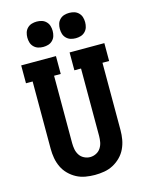

<svg xmlns="http://www.w3.org/2000/svg" viewBox="-140 -1049 880 1142"><g transform="rotate(-15 300.0 -477.5)"><path d="M300 8Q271 8 242 3Q213 -2 187.5 -15.5Q162 -29 141 -50Q120 -71 107.5 -97.5Q95 -124 90 -152.5Q85 -181 85 -210V-625H44V-735H258V-625H217V-210Q217 -191 220.5 -172Q224 -153 234.5 -136.5Q245 -120 263 -111Q281 -102 300 -102Q319 -102 337 -111Q355 -120 365.5 -136.5Q376 -153 379.5 -172Q383 -191 383 -210V-625H342V-735H556V-625H515V-210Q515 -181 510 -152.5Q505 -124 492.5 -97.5Q480 -71 459 -50Q438 -29 412.5 -15.5Q387 -2 358 3Q329 8 300 8ZM400 -807Q384 -807 369 -811.5Q354 -816 342.5 -827.5Q331 -839 326.5 -854Q322 -869 322 -885Q322 -901 326.5 -916Q331 -931 342.5 -942.5Q354 -954 369 -958.5Q384 -963 400 -963Q416 -963 431 -958.5Q446 -954 457.5 -942.5Q469 -931 473.5 -916Q478 -901 478 -885Q478 -869 473.5 -854Q469 -839 457.5 -827.5Q446 -816 431 -811.5Q416 -807 400 -807ZM200 -807Q184 -807 169 -811.5Q154 -816 142.5 -827.5Q131 -839 126.5 -854Q122 -869 122 -885Q122 -901 126.5 -916Q131 -931 142.5 -942.5Q154 -954 169 -958.5Q184 -963 200 -963Q216 -963 231 -958.5Q246 -954 257.5 -942.5Q269 -931 273.5 -916Q278 -901 278 -885Q278 -869 273.5 -854Q269 -839 257.5 -827.5Q246 -816 231 -811.5Q216 -807 200 -807Z"/></g></svg>

Font: Iosevka Curly Slab XBdEx
Style: Regular
Weight: 800
Width: 7
Monospace: yes
Designer: Belleve Invis
Foundry: Belleve Invis
Version: Version 11.0.0; ttfautohint (v1.8.3)